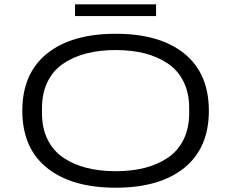

<svg xmlns="http://www.w3.org/2000/svg" viewBox="-20 -854 1067 886"><path d="M326.2 -779.8V-834H700.2V-779.8ZM514.2 12.2Q310.5 12.2 196.8 -79.3Q83 -170.9 83 -342.8Q83 -515.1 196.8 -606.7Q310.5 -698.2 514.2 -698.2Q717.3 -698.2 830.6 -606.7Q943.8 -515.1 943.8 -342.8Q943.8 -170.9 830.3 -79.3Q716.8 12.2 514.2 12.2ZM853 -332V-355Q853 -424.8 827.1 -477.1Q801.3 -529.3 754.6 -560.8Q708 -592.3 647.9 -607.7Q587.9 -623 514.2 -623Q440.4 -623 379.9 -607.7Q319.3 -592.3 272.5 -560.8Q225.6 -529.3 199.7 -477.1Q173.8 -424.8 173.8 -355V-332Q173.8 -262.2 199.7 -210Q225.6 -157.7 272.5 -126.2Q319.3 -94.7 379.9 -79.3Q440.4 -64 514.2 -64Q587.9 -64 647.9 -79.3Q708 -94.7 754.6 -126.2Q801.3 -157.7 827.1 -210Q853 -262.2 853 -332Z"/></svg>

Font: Archivo Expanded Light
Style: Regular
Weight: 300
Width: 7
Designer: Hector Gatti
Foundry: Omnibus-Type
Version: Version 2.001